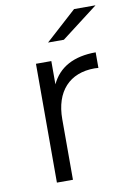

<svg xmlns="http://www.w3.org/2000/svg" viewBox="-84 -784 568 837"><g transform="rotate(-10 200.5 -366.0)"><path d="M170 0V-268C170 -391 236 -462 347 -462L364 -461V-530C267 -530 200 -494 167 -423V-526H99V0ZM237 -608 399 -732H304L167 -608Z"/></g></svg>

Font: Malon Grotesk
Style: Regular
Weight: 400
Designer: Julieta Ulanovsky
Foundry: Julieta Ulanovsky
Version: Version 7.200